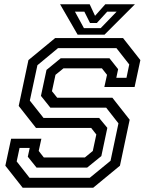

<svg xmlns="http://www.w3.org/2000/svg" viewBox="-20 -878 691 898"><path d="M86 0 5 -103 32 -229H173.5L161 -172L185 -141.5H377L414 -172L430.5 -249L406.5 -279.5H148.5L67.5 -382.5L113 -597L238 -700H555.5L636.5 -597L609.5 -471H468L480.5 -528L456.5 -558.5H277L239.5 -528L223 -451.5L247.5 -421H505.5L586.5 -318L541 -103L416 0ZM118 -46.5H400L497 -126L534 -301L476.5 -374.5H215.5L171.5 -429.5L197.5 -551L264 -605.5H492L532.5 -554.5L524 -514H571.5L584.5 -576.5L524.5 -653H251.5L155 -573L119.5 -407.5L183.5 -326.5H443.5L482 -280L454 -148L387.5 -94H151L110 -145L119 -186H71.5L58 -123ZM343 -716 261 -858H399.5L424.5 -804L472.5 -858H611L469 -716ZM372.5 -746.5H451L525.5 -823.5H481.5L433 -770.5H401L374.5 -823.5H330.5Z"/></svg>

Font: Tourney Thin Medium
Style: Italic
Weight: 500
Italic angle: -12°
Version: Version 1.015